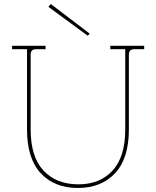

<svg xmlns="http://www.w3.org/2000/svg" viewBox="-20 -914 775 952"><path d="M366 18Q250 18 182 -55Q114 -128 114 -272V-670H40V-687H206V-670H160Q144 -670 138 -663Q132 -656 132 -641V-272Q132 -137 195 -69Q258 -1 366 0Q474 1 537.5 -67.5Q601 -136 601 -272V-670H527V-687H695V-670H647Q631 -670 625 -663Q619 -656 619 -641V-272Q619 -128 550.5 -55Q482 18 366 18ZM415 -737 220 -880 232 -894 425 -747Z"/></svg>

Font: Grandiflora One
Style: Regular
Weight: 400
Designer: Haesung Cho
Foundry: JAMO
Version: Version 1.000; ttfautohint (v1.8.4.7-5d5b);gftools[0.9.28]